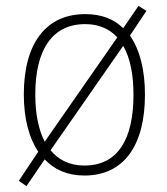

<svg xmlns="http://www.w3.org/2000/svg" viewBox="-20 -587 569 653"><path d="M473 -265C473 -348 456 -417 422 -466L478 -550L451 -567L399 -491C368 -522 325 -539 270 -539C136 -539 61 -439 61 -266C61 -185 78 -119 110 -71L44 28L70 46L132 -45C165 -10 209 10 267 10C404 10 473 -96 473 -265ZM100 -266C100 -417 157 -505 270 -505C317 -505 353 -488 379 -460L132 -105C111 -146 100 -200 100 -266ZM434 -265C434 -115 382 -24 267 -24C217 -24 179 -43 152 -76L399 -431C423 -390 434 -332 434 -265Z"/></svg>

Font: Noto Sans Myanmar SemiCondensed ExtraLight
Style: Regular
Weight: 200
Width: 4
Designer: Monotype Design Team
Foundry: Monotype Imaging Inc.
Version: Version 2.107